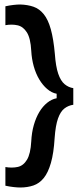

<svg xmlns="http://www.w3.org/2000/svg" viewBox="-20 -707 371 854"><path d="M306 -241Q284 -238 266.5 -224.5Q249 -211 238 -180Q227 -149 223 -93Q219 -26 206.5 17.5Q194 61 174.5 85Q155 109 128.5 118Q102 127 70 127Q58 127 40 125Q22 123 4 119V36Q34 41 59 35.5Q84 30 100 3.5Q116 -23 119 -78Q121 -118 130.5 -151Q140 -184 155 -209Q170 -234 190 -250Q210 -266 232 -270V-290Q210 -294 190 -311Q170 -328 154.5 -354Q139 -380 130 -412.5Q121 -445 119 -481Q116 -537 99.5 -563Q83 -589 58 -594.5Q33 -600 4 -595V-679Q22 -683 39.5 -685Q57 -687 70 -687Q103 -686 129 -677Q155 -668 174.5 -644Q194 -620 206 -577Q218 -534 224 -467Q228 -411 239 -379Q250 -347 267.5 -332.5Q285 -318 306 -315Z"/></svg>

Font: Bricolage Grotesque 24pt Medium
Style: Regular
Weight: 500
Designer: Mathieu Triay
Foundry: Atelier Triay
Version: Version 1.001;gftools[0.9.33.dev8+g029e19f]